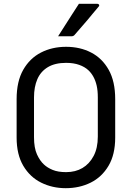

<svg xmlns="http://www.w3.org/2000/svg" viewBox="-20 -965 690 1005"><path d="M326 -720Q399 -720 457 -690Q515 -660 549 -599.5Q583 -539 583 -446V-245Q583 -156 548 -97Q513 -38 454.5 -9Q396 20 324 20Q254 20 195.5 -9Q137 -38 102 -97Q67 -156 67 -245V-446Q67 -539 101.5 -599.5Q136 -660 194.5 -690Q253 -720 326 -720ZM158 -247Q158 -191 173.5 -157Q189 -123 210 -104Q228 -87 256 -75.5Q284 -64 326 -64Q375 -64 411.5 -85.5Q448 -107 470 -148.5Q492 -190 492 -250V-455Q492 -491 486 -517Q480 -543 469 -563Q458 -583 443 -597Q424 -615 394.5 -625.5Q365 -636 326 -636Q268 -636 230.5 -613.5Q193 -591 175.5 -550.5Q158 -510 158 -455ZM393 -945Q417 -945 431 -945Q445 -945 457 -945Q469 -945 490 -945Q496 -945 498.5 -940Q501 -935 496 -930Q478 -909 464.5 -892.5Q451 -876 438.5 -861Q426 -846 410 -828Q394 -810 371 -783Q369 -780 364.5 -777.5Q360 -775 354 -775Q337 -775 326 -775Q315 -775 305 -775Q295 -775 284 -775Q304 -806 321 -833Q338 -860 355.5 -887Q373 -914 393 -945Z"/></svg>

Font: Recursive
Style: Regular
Weight: 400
Version: Version 1.085